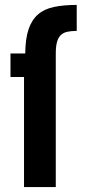

<svg xmlns="http://www.w3.org/2000/svg" viewBox="-20 -760 345 780"><path d="M206.6 0V-542.7Q206.6 -571.6 211.6 -589.5Q216.6 -607.4 227 -617.4Q237.4 -627.4 253.5 -630.9Q269.6 -634.4 291.7 -634.4V-740Q238.6 -740 199.1 -731.7Q159.6 -723.4 134.1 -701.1Q108.6 -678.7 95.9 -640.6Q83.1 -602.4 82.6 -542.7H22.6V-447.1H77.6V0Z"/></svg>

Font: Secuela Black
Style: Regular
Weight: 900
Designer: Fernando Haro
Foundry: deFharo
Version: Version 1.704